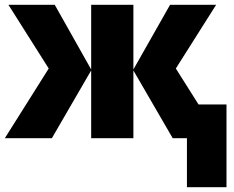

<svg xmlns="http://www.w3.org/2000/svg" viewBox="-23 -573 972 796"><path d="M682 -553 530 -285V-553H355V-285L204 -553H12L179 -289L-3 0H192L355 -281V0H530V-281L693 0H752V203H916V-140H800L706 -289L873 -553Z"/></svg>

Font: Noto Sans UI SemiCondensed Black
Style: Regular
Weight: 900
Width: 4
Designer: Monotype Design Team
Foundry: Monotype Imaging Inc.
Version: 1.001